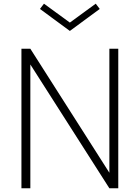

<svg xmlns="http://www.w3.org/2000/svg" viewBox="-20 -1012 750 1032"><path d="M95.2 0V-750H143.1L567.9 -83.5V-750H615.7V0H567.9L143.1 -665.5V0ZM355.5 -845.7 194.8 -963.9 216.3 -992.2 355.5 -890.6 494.6 -992.2 516.1 -963.9Z"/></svg>

Font: Spartan MB Light
Style: Regular
Weight: 300
Designer: Matt Bailey, Mirko Velimirovic
Foundry: Matt Bailey
Version: Version 1.005